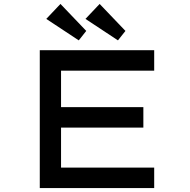

<svg xmlns="http://www.w3.org/2000/svg" viewBox="-20 -955 963 975"><path d="M182 0V-700H763V-596H290V-104H763V0ZM241 -307V-411H708V-307ZM579 -750 414 -859 486 -935 617 -798ZM380 -750 215 -859 287 -935 418 -798Z"/></svg>

Font: Lexend Zetta
Style: Regular
Weight: 400
Designer: Bonnie Shaver-Troup, Thomas Jockin
Foundry: Lexend
Version: Version 1.007